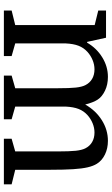

<svg xmlns="http://www.w3.org/2000/svg" viewBox="192 -782 590 1015"><g transform="rotate(90 487.5 -275.0)"><path d="M113 -60V-480L36 -499V-540H180L202 -440H206Q235 -490 283.5 -520Q332 -550 387 -550Q428 -550 460 -534.5Q492 -519 507 -496Q523 -471 533 -430Q565 -486 616 -518Q667 -550 725 -550Q765 -550 797 -534.5Q829 -519 846 -492Q858 -473 865 -443Q872 -413 875 -365.5Q878 -318 878 -245V-60L955 -41V0H714V-41L781 -60V-283Q781 -348 777.5 -380Q774 -412 765 -430Q753 -454 731.5 -466.5Q710 -479 681 -479Q656 -479 632 -469Q608 -459 589 -442Q567 -422 556.5 -395Q546 -368 544 -327V-60L611 -41V0H380V-41L447 -60V-283Q447 -348 443.5 -380Q440 -412 431 -430Q419 -454 397.5 -466.5Q376 -479 347 -479Q322 -479 298 -469Q274 -459 255 -442Q233 -422 222.5 -395Q212 -368 210 -327V-60L277 -41V0H36V-41Z"/></g></svg>

Font: Domine
Style: Regular
Weight: 400
Designer: Pablo Impallari, Rodrigo Fuenzalida, Brenda Gallo
Foundry: Pablo Impallari, Rodrigo Fuenzalida, Brenda Gallo
Version: Version 2.000;September 19, 2022;FontCreator 14.0.0.2877 64-